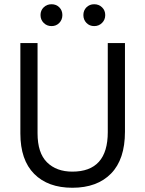

<svg xmlns="http://www.w3.org/2000/svg" viewBox="-20 -877 685 905"><path d="M569 -256Q569 -126 503.5 -59Q438 8 321 8Q206 8 141 -57.5Q76 -123 76 -248V-674H157V-249Q157 -156 201.5 -112Q246 -68 321 -68Q488 -68 488 -254V-674H569ZM461 -842.5Q476 -828 476 -806Q476 -784 461 -769Q446 -754 424 -754Q402 -754 387.5 -769Q373 -784 373 -806Q373 -828 387.5 -842.5Q402 -857 424 -857Q446 -857 461 -842.5ZM259.5 -842.5Q274 -828 274 -806Q274 -784 259.5 -769Q245 -754 223 -754Q201 -754 186 -769Q171 -784 171 -806Q171 -828 186 -842.5Q201 -857 223 -857Q245 -857 259.5 -842.5Z"/></svg>

Font: Hind Madurai
Style: Regular
Weight: 400
Designer: Jyotish Sonowal
Foundry: Indian Type Foundry
Version: Version 1.001;PS 1.0;hotconv 1.0.86;makeotf.lib2.5.63406; tt